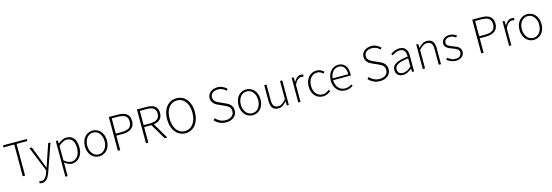

<svg xmlns="http://www.w3.org/2000/svg" viewBox="39 -2038 10415 3624"><g transform="rotate(-15 5246.5 -226.0)"><path d="M239 0V-619H29V-659H495V-619H285V0Z M559 219Q532 219 510 209L520 170Q528 173 538 175.5Q548 178 559 178Q604 178 634 142Q664 106 682 51L695 9L498 -480H546L662 -178Q673 -148 686.5 -112Q700 -76 714 -44H718Q729 -76 740.5 -112Q752 -148 762 -178L865 -480H910L720 60Q710 90 695.5 119Q681 148 661.5 170Q642 192 616.5 205.5Q591 219 559 219Z M1014 217V-480H1052L1056 -420H1059Q1094 -448 1135.5 -470Q1177 -492 1222 -492Q1318 -492 1366 -425.5Q1414 -359 1414 -247Q1414 -186 1397 -138Q1380 -90 1350.5 -56.5Q1321 -23 1282.5 -5.5Q1244 12 1202 12Q1168 12 1132 -3.5Q1096 -19 1058 -47V217ZM1200 -27Q1236 -27 1267 -43Q1298 -59 1320 -88Q1342 -117 1354.5 -157.5Q1367 -198 1367 -247Q1367 -291 1358.5 -329Q1350 -367 1332 -394.5Q1314 -422 1285 -437.5Q1256 -453 1215 -453Q1179 -453 1140.5 -432.5Q1102 -412 1058 -374V-89Q1100 -55 1136 -41Q1172 -27 1200 -27Z M1733 12Q1690 12 1651 -5Q1612 -22 1582.5 -54Q1553 -86 1535.5 -132.5Q1518 -179 1518 -239Q1518 -299 1535.5 -346.5Q1553 -394 1582.5 -426Q1612 -458 1651 -475Q1690 -492 1733 -492Q1776 -492 1815.5 -475Q1855 -458 1884.5 -426Q1914 -394 1931.5 -346.5Q1949 -299 1949 -239Q1949 -179 1931.5 -132.5Q1914 -86 1884.5 -54Q1855 -22 1815.5 -5Q1776 12 1733 12ZM1733 -27Q1769 -27 1800.5 -42.5Q1832 -58 1854.5 -86Q1877 -114 1890 -153Q1903 -192 1903 -239Q1903 -287 1890 -326Q1877 -365 1854.5 -393.5Q1832 -422 1800.5 -437.5Q1769 -453 1733 -453Q1697 -453 1666 -437.5Q1635 -422 1612.5 -393.5Q1590 -365 1577 -326Q1564 -287 1564 -239Q1564 -192 1577 -153Q1590 -114 1612.5 -86Q1635 -58 1666 -42.5Q1697 -27 1733 -27Z M2098 0V-659H2264Q2320 -659 2364.5 -649.5Q2409 -640 2439.5 -618Q2470 -596 2486.5 -561Q2503 -526 2503 -475Q2503 -378 2441 -330.5Q2379 -283 2268 -283H2144V0ZM2144 -322H2257Q2358 -322 2407 -358Q2456 -394 2456 -475Q2456 -558 2405.5 -589Q2355 -620 2253 -620H2144Z M2647 0V-659H2836Q2885 -659 2925 -649.5Q2965 -640 2993 -619Q3021 -598 3036.5 -565Q3052 -532 3052 -485Q3052 -406 3006.5 -361Q2961 -316 2883 -306L3065 0H3012L2833 -303H2693V0ZM2693 -341H2824Q2912 -341 2958.5 -376.5Q3005 -412 3005 -485Q3005 -559 2958 -589.5Q2911 -620 2824 -620H2693Z M3420 12Q3361 12 3311 -12.5Q3261 -37 3225 -82Q3189 -127 3169 -190.5Q3149 -254 3149 -332Q3149 -410 3169 -472.5Q3189 -535 3225 -579.5Q3261 -624 3311 -647.5Q3361 -671 3420 -671Q3480 -671 3530 -647.5Q3580 -624 3616 -579.5Q3652 -535 3672 -472.5Q3692 -410 3692 -332Q3692 -254 3672 -190.5Q3652 -127 3616 -82Q3580 -37 3530 -12.5Q3480 12 3420 12ZM3420 -30Q3470 -30 3511 -51.5Q3552 -73 3581.5 -112.5Q3611 -152 3627 -207.5Q3643 -263 3643 -332Q3643 -400 3627 -455Q3611 -510 3581.5 -548.5Q3552 -587 3511 -608Q3470 -629 3420 -629Q3370 -629 3328.5 -608Q3287 -587 3258 -548.5Q3229 -510 3213 -455Q3197 -400 3197 -332Q3197 -263 3213 -207.5Q3229 -152 3258 -112.5Q3287 -73 3328.5 -51.5Q3370 -30 3420 -30Z M4215 12Q4143 12 4087 -15.5Q4031 -43 3992 -87L4022 -119Q4058 -78 4108 -54Q4158 -30 4215 -30Q4291 -30 4335 -66.5Q4379 -103 4379 -162Q4379 -193 4369.5 -214.5Q4360 -236 4344 -251.5Q4328 -267 4306.5 -278Q4285 -289 4261 -300L4161 -345Q4140 -354 4116 -367Q4092 -380 4072.5 -399.5Q4053 -419 4040 -445.5Q4027 -472 4027 -509Q4027 -545 4041.5 -574.5Q4056 -604 4081.5 -625.5Q4107 -647 4142.5 -659Q4178 -671 4219 -671Q4279 -671 4325.5 -647.5Q4372 -624 4402 -592L4376 -562Q4347 -592 4308 -610.5Q4269 -629 4219 -629Q4153 -629 4113 -597Q4073 -565 4073 -511Q4073 -482 4084 -462Q4095 -442 4112 -427.5Q4129 -413 4149 -402.5Q4169 -392 4187 -384L4287 -340Q4315 -328 4340 -313Q4365 -298 4384 -278Q4403 -258 4414.5 -230.5Q4426 -203 4426 -165Q4426 -127 4411 -94.5Q4396 -62 4368.5 -38.5Q4341 -15 4302 -1.5Q4263 12 4215 12Z M4734 12Q4691 12 4652 -5Q4613 -22 4583.5 -54Q4554 -86 4536.5 -132.5Q4519 -179 4519 -239Q4519 -299 4536.5 -346.5Q4554 -394 4583.5 -426Q4613 -458 4652 -475Q4691 -492 4734 -492Q4777 -492 4816.5 -475Q4856 -458 4885.5 -426Q4915 -394 4932.5 -346.5Q4950 -299 4950 -239Q4950 -179 4932.5 -132.5Q4915 -86 4885.5 -54Q4856 -22 4816.5 -5Q4777 12 4734 12ZM4734 -27Q4770 -27 4801.5 -42.5Q4833 -58 4855.5 -86Q4878 -114 4891 -153Q4904 -192 4904 -239Q4904 -287 4891 -326Q4878 -365 4855.5 -393.5Q4833 -422 4801.5 -437.5Q4770 -453 4734 -453Q4698 -453 4667 -437.5Q4636 -422 4613.5 -393.5Q4591 -365 4578 -326Q4565 -287 4565 -239Q4565 -192 4578 -153Q4591 -114 4613.5 -86Q4636 -58 4667 -42.5Q4698 -27 4734 -27Z M5232 12Q5157 12 5122 -33Q5087 -78 5087 -172V-480H5131V-178Q5131 -101 5156.5 -64.5Q5182 -28 5240 -28Q5283 -28 5318 -51.5Q5353 -75 5395 -126V-480H5439V0H5402L5397 -80H5395Q5360 -38 5321 -13Q5282 12 5232 12Z M5623 0V-480H5661L5665 -391H5668Q5692 -436 5726.5 -464Q5761 -492 5804 -492Q5818 -492 5829 -490Q5840 -488 5852 -482L5842 -442Q5830 -447 5821 -448.5Q5812 -450 5798 -450Q5766 -450 5730.5 -422.5Q5695 -395 5667 -327V0Z M6108 12Q6061 12 6021.5 -5Q5982 -22 5952.5 -54Q5923 -86 5906.5 -132.5Q5890 -179 5890 -239Q5890 -299 5908 -346.5Q5926 -394 5956 -426Q5986 -458 6025.5 -475Q6065 -492 6109 -492Q6159 -492 6192 -474Q6225 -456 6250 -433L6224 -402Q6201 -424 6173 -438.5Q6145 -453 6110 -453Q6073 -453 6041.5 -437.5Q6010 -422 5986.5 -393.5Q5963 -365 5949.5 -326Q5936 -287 5936 -239Q5936 -192 5948.5 -153Q5961 -114 5983.5 -86Q6006 -58 6038.5 -42.5Q6071 -27 6110 -27Q6148 -27 6180.5 -43Q6213 -59 6238 -82L6261 -51Q6230 -24 6192 -6Q6154 12 6108 12Z M6544 12Q6498 12 6457.5 -5Q6417 -22 6387 -54.5Q6357 -87 6339.5 -133.5Q6322 -180 6322 -239Q6322 -298 6339.5 -345Q6357 -392 6386.5 -424.5Q6416 -457 6453.5 -474.5Q6491 -492 6531 -492Q6617 -492 6666 -434Q6715 -376 6715 -270Q6715 -261 6715 -252Q6715 -243 6713 -234H6367Q6368 -189 6381 -150.5Q6394 -112 6417.5 -84.5Q6441 -57 6474 -41.5Q6507 -26 6548 -26Q6587 -26 6618.5 -37.5Q6650 -49 6677 -69L6695 -35Q6666 -18 6631.5 -3Q6597 12 6544 12ZM6367 -270H6673Q6673 -363 6635 -408.5Q6597 -454 6532 -454Q6501 -454 6473 -441.5Q6445 -429 6422.5 -405Q6400 -381 6385.5 -347Q6371 -313 6367 -270Z M7222 12Q7150 12 7094 -15.5Q7038 -43 6999 -87L7029 -119Q7065 -78 7115 -54Q7165 -30 7222 -30Q7298 -30 7342 -66.5Q7386 -103 7386 -162Q7386 -193 7376.5 -214.5Q7367 -236 7351 -251.5Q7335 -267 7313.5 -278Q7292 -289 7268 -300L7168 -345Q7147 -354 7123 -367Q7099 -380 7079.5 -399.5Q7060 -419 7047 -445.5Q7034 -472 7034 -509Q7034 -545 7048.5 -574.5Q7063 -604 7088.5 -625.5Q7114 -647 7149.5 -659Q7185 -671 7226 -671Q7286 -671 7332.5 -647.5Q7379 -624 7409 -592L7383 -562Q7354 -592 7315 -610.5Q7276 -629 7226 -629Q7160 -629 7120 -597Q7080 -565 7080 -511Q7080 -482 7091 -462Q7102 -442 7119 -427.5Q7136 -413 7156 -402.5Q7176 -392 7194 -384L7294 -340Q7322 -328 7347 -313Q7372 -298 7391 -278Q7410 -258 7421.5 -230.5Q7433 -203 7433 -165Q7433 -127 7418 -94.5Q7403 -62 7375.5 -38.5Q7348 -15 7309 -1.5Q7270 12 7222 12Z M7671 12Q7642 12 7617 4Q7592 -4 7573 -20Q7554 -36 7543 -61Q7532 -86 7532 -120Q7532 -200 7606.5 -241.5Q7681 -283 7842 -301Q7842 -328 7838 -355.5Q7834 -383 7821 -404.5Q7808 -426 7786 -439.5Q7764 -453 7728 -453Q7680 -453 7640 -434Q7600 -415 7575 -397L7555 -430Q7568 -439 7586.5 -450Q7605 -461 7628 -470Q7651 -479 7678 -485.5Q7705 -492 7734 -492Q7776 -492 7805 -477.5Q7834 -463 7852 -438Q7870 -413 7878 -379.5Q7886 -346 7886 -307V0H7848L7844 -62H7841Q7804 -33 7761.5 -10.5Q7719 12 7671 12ZM7679 -26Q7721 -26 7759 -46Q7797 -66 7842 -104V-267Q7768 -258 7717 -245Q7666 -232 7635 -214Q7604 -196 7590.5 -173Q7577 -150 7577 -122Q7577 -96 7585 -78Q7593 -60 7607 -48.5Q7621 -37 7639.5 -31.5Q7658 -26 7679 -26Z M8057 0V-480H8095L8099 -406H8102Q8139 -443 8178 -467.5Q8217 -492 8267 -492Q8342 -492 8377 -447Q8412 -402 8412 -308V0H8368V-302Q8368 -379 8342.5 -415.5Q8317 -452 8258 -452Q8215 -452 8180 -429.5Q8145 -407 8101 -362V0Z M8705 12Q8651 12 8606 -7.5Q8561 -27 8529 -54L8555 -87Q8586 -61 8621 -43.5Q8656 -26 8708 -26Q8765 -26 8793.5 -54.5Q8822 -83 8822 -121Q8822 -143 8811.5 -160Q8801 -177 8784 -189Q8767 -201 8746.5 -210Q8726 -219 8705 -227Q8678 -237 8650.5 -248Q8623 -259 8601 -274.5Q8579 -290 8565.5 -311.5Q8552 -333 8552 -364Q8552 -390 8562 -413.5Q8572 -437 8592 -454.5Q8612 -472 8640.5 -482Q8669 -492 8707 -492Q8745 -492 8781.5 -478Q8818 -464 8844 -442L8820 -411Q8796 -429 8769 -441.5Q8742 -454 8705 -454Q8677 -454 8657 -446.5Q8637 -439 8623.5 -427Q8610 -415 8603.5 -399Q8597 -383 8597 -367Q8597 -346 8606.5 -331.5Q8616 -317 8632 -306Q8648 -295 8668.5 -286.5Q8689 -278 8710 -270Q8738 -259 8766 -248Q8794 -237 8816.5 -221Q8839 -205 8853 -181.5Q8867 -158 8867 -123Q8867 -96 8856.5 -71.5Q8846 -47 8825 -28.5Q8804 -10 8774 1Q8744 12 8705 12Z M9199 0V-659H9365Q9421 -659 9465.5 -649.5Q9510 -640 9540.5 -618Q9571 -596 9587.5 -561Q9604 -526 9604 -475Q9604 -378 9542 -330.5Q9480 -283 9369 -283H9245V0ZM9245 -322H9358Q9459 -322 9508 -358Q9557 -394 9557 -475Q9557 -558 9506.5 -589Q9456 -620 9354 -620H9245Z M9743 0V-480H9781L9785 -391H9788Q9812 -436 9846.5 -464Q9881 -492 9924 -492Q9938 -492 9949 -490Q9960 -488 9972 -482L9962 -442Q9950 -447 9941 -448.5Q9932 -450 9918 -450Q9886 -450 9850.5 -422.5Q9815 -395 9787 -327V0Z M10225 12Q10182 12 10143 -5Q10104 -22 10074.5 -54Q10045 -86 10027.5 -132.5Q10010 -179 10010 -239Q10010 -299 10027.5 -346.5Q10045 -394 10074.5 -426Q10104 -458 10143 -475Q10182 -492 10225 -492Q10268 -492 10307.5 -475Q10347 -458 10376.5 -426Q10406 -394 10423.5 -346.5Q10441 -299 10441 -239Q10441 -179 10423.5 -132.5Q10406 -86 10376.5 -54Q10347 -22 10307.5 -5Q10268 12 10225 12ZM10225 -27Q10261 -27 10292.5 -42.5Q10324 -58 10346.5 -86Q10369 -114 10382 -153Q10395 -192 10395 -239Q10395 -287 10382 -326Q10369 -365 10346.5 -393.5Q10324 -422 10292.5 -437.5Q10261 -453 10225 -453Q10189 -453 10158 -437.5Q10127 -422 10104.5 -393.5Q10082 -365 10069 -326Q10056 -287 10056 -239Q10056 -192 10069 -153Q10082 -114 10104.5 -86Q10127 -58 10158 -42.5Q10189 -27 10225 -27Z"/></g></svg>

Font: TypoPRO Source Sans Pro
Style: Regular
Weight: 300
Designer: Paul D. Hunt
Foundry: Adobe Systems Incorporated
Version: Version 2.020;PS 2.000;hotconv 1.0.86;makeotf.lib2.5.63406